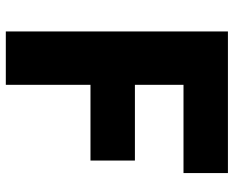

<svg xmlns="http://www.w3.org/2000/svg" viewBox="-90 -694 785 644"><g transform="rotate(90 302.0 -372.5)"><path d="M86 0H265V-284H519V-433H265V-596H561V-745H86Z"/></g></svg>

Font: Noto Sans JP Black
Style: Regular
Weight: 900
Designer: Ryoko NISHIZUKA  (kana, bopomofo & ideographs); Paul D. Hunt (Latin, Greek & Cyrillic); Sandoll Communications , Soo-you
Foundry: Adobe
Version: Version 2.002;hotconv 1.0.116;makeotfexe 2.5.65601